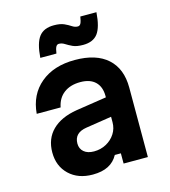

<svg xmlns="http://www.w3.org/2000/svg" viewBox="-125 -954 950 1070"><g transform="rotate(-15 350.0 -419.5)"><path d="M424 -59Q404 -22 368 -3.5Q332 15 278 15Q194 15 142.5 -34Q91 -83 91 -162Q91 -241 141 -290.5Q191 -340 283 -355L459 -382V-390Q459 -443 429 -472Q399 -501 343 -501Q285 -501 248 -473Q211 -445 201 -393H63Q72 -502 147.5 -565Q223 -628 345 -628Q468 -628 533.5 -569Q599 -510 599 -401V0H459V-59ZM239 -174Q239 -144 260 -126Q281 -108 318 -108Q357 -108 389 -125.5Q421 -143 440 -172.5Q459 -202 459 -239V-270L311 -247Q239 -236 239 -174ZM163 -689Q169 -773 196.5 -809Q224 -845 282 -845Q319 -845 341 -835Q363 -825 378.5 -814.5Q394 -804 411 -804Q422 -804 428 -815.5Q434 -827 438 -854H531Q525 -769 498 -733Q471 -697 413 -697Q375 -697 353 -707.5Q331 -718 315.5 -728Q300 -738 283 -738Q272 -738 266 -727Q260 -716 256 -689Z"/></g></svg>

Font: Martian Mono SemiBold
Style: Regular
Weight: 600
Monospace: yes
Designer: Roman Shamin
Foundry: Evil Martians
Version: Version 1.000; ttfautohint (v1.8.4.7-5d5b)